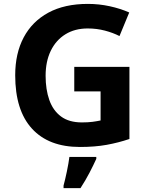

<svg xmlns="http://www.w3.org/2000/svg" viewBox="-20 -744 764 985"><path d="M361 -401H644V-31Q588 -12 527.5 -1Q467 10 390 10Q230 10 144 -84Q58 -178 58 -358Q58 -470 101.5 -552Q145 -634 228 -679Q311 -724 431 -724Q488 -724 543 -712Q598 -700 643 -680L593 -559Q560 -576 518 -587Q476 -598 430 -598Q364 -598 315.5 -568Q267 -538 240.5 -483.5Q214 -429 214 -355Q214 -285 233 -231Q252 -177 293 -146.5Q334 -116 400 -116Q432 -116 454.5 -119Q477 -122 496 -126V-275H361ZM474 71Q459 104 439 142.5Q419 181 393 221H306V208Q314 179 323 136Q332 93 336 61H474Z"/></svg>

Font: Noto Sans Gurmukhi
Style: Bold
Weight: 700
Designer: Jelle Bosma - Monotype Design Team
Foundry: Monotype Imaging Inc.
Version: Version 2.004; ttfautohint (v1.8.4.7-5d5b)